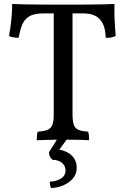

<svg xmlns="http://www.w3.org/2000/svg" viewBox="-20 -699 625 961"><path d="M198 -632Q150 -632 125.5 -616.5Q101 -601 90.5 -574Q80 -547 73 -510Q62 -510 48 -512Q34 -514 25 -519Q33 -561 37 -603Q41 -645 41 -679Q69 -678 109.5 -677Q150 -676 197.5 -676Q245 -676 296 -676Q347 -676 395.5 -676Q444 -676 485 -677Q526 -678 553 -679Q552 -643 553.5 -605Q555 -567 559 -519Q549 -514 536.5 -511.5Q524 -509 509 -510Q508 -569 481.5 -600.5Q455 -632 396 -632ZM249 -649H343V-127Q343 -94 349 -75.5Q355 -57 372 -49.5Q389 -42 421 -40Q424 -32 425 -21.5Q426 -11 426 3Q394 1 360.5 0.5Q327 0 295 0Q274 0 250.5 0.5Q227 1 205 1.5Q183 2 164 3Q164 -11 165 -21.5Q166 -32 169 -40Q201 -42 218.5 -49.5Q236 -57 242.5 -75.5Q249 -94 249 -127ZM236 242Q232 235 230.5 226Q229 217 229 210Q259 210 283.5 195.5Q308 181 308 155Q308 130 289.5 115.5Q271 101 243 101Q236 95 230.5 85.5Q225 76 225 63L275 -16H325L277 50Q317 57 340.5 81Q364 105 364 141Q364 174 343 196.5Q322 219 292 230.5Q262 242 236 242Z"/></svg>

Font: Vollkorn
Style: Regular
Weight: 400
Designer: Friedrich Althausen
Foundry: Friedrich Althausen
Version: Version 5.001